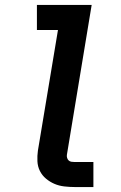

<svg xmlns="http://www.w3.org/2000/svg" viewBox="-20 -755 490 775"><path d="M282 0Q261 0 239.5 -2.5Q218 -5 199.5 -13Q181 -21 165.5 -34Q150 -47 141 -65Q132 -83 131 -104.5Q130 -126 133 -147L214 -634H129V-735H350L250 -130Q249 -124 251 -117.5Q253 -111 257.5 -107Q262 -103 268.5 -102Q275 -101 282 -101H357V0Z"/></svg>

Font: Zed Sans Extended
Style: Bold Italic
Weight: 700
Width: 7
Italic angle: -9°
Designer: Belleve Invis
Foundry: Belleve Invis
Version: Version 1.0.0; ttfautohint (v1.8.4)